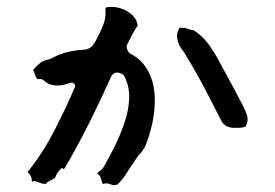

<svg xmlns="http://www.w3.org/2000/svg" viewBox="-20 -547 814 568"><path d="M423 -327Q441 -288 437.5 -232Q434 -176 410 -115Q405 -106 400 -99Q390 -89 382.5 -77Q375 -65 367 -54Q358 -40 349 -26.5Q340 -13 327 -1Q326 -1 325 -0.5Q324 0 323 0L319 1Q314 1 312 0Q310 -1 306 -2Q302 -4 297 -4.5Q292 -5 286 -3H284Q284 -3 283.5 -3.5Q283 -4 283 -5Q281 -9 281 -11Q279 -18 277 -23.5Q275 -29 270 -31Q268 -34 269 -35Q269 -36 271 -38Q283 -45 289 -57Q304 -83 320 -115.5Q336 -148 348 -183Q360 -218 362 -252.5Q364 -287 350 -317Q345 -330 330 -332Q315 -334 308 -319Q275 -245 240.5 -176.5Q206 -108 171 -49Q170 -48 169.5 -47.5Q169 -47 169 -47Q168 -47 167.5 -47.5Q167 -48 166 -48Q165 -50 164.5 -50Q164 -50 164 -50Q161 -50 155 -42Q151 -38 148 -32.5Q145 -27 143 -21L142 -20Q139 -18 135.5 -16.5Q132 -15 129 -13Q125 -11 121.5 -9Q118 -7 117 -4Q116 -3 114 -3Q106 -3 101 -5Q96 -7 93 -8Q89 -10 86 -11Q83 -12 77 -10Q75 -10 74 -11Q74 -11 73.5 -12Q73 -13 74 -14Q75 -17 71.5 -25Q68 -33 63 -36Q63 -36 62.5 -36.5Q62 -37 62 -38Q62 -40 63 -40Q107 -95 140.5 -160Q174 -225 201 -288Q204 -294 199.5 -299Q195 -304 189 -302Q180 -299 170.5 -296.5Q161 -294 150 -294Q133 -294 120 -301Q118 -303 116.5 -304Q115 -305 113 -306Q109 -310 105 -312Q101 -314 93 -313Q93 -313 91 -313Q87 -317 85.5 -321Q84 -325 83 -328Q81 -335 79 -337Q77 -339 79 -341Q84 -348 95 -357.5Q106 -367 119 -370Q129 -372 136 -376Q155 -387 180 -393Q205 -399 229 -400Q250 -402 260 -421Q264 -427 265 -430Q276 -450 285 -472Q294 -494 292 -522Q292 -525 294 -525Q313 -529 333 -523.5Q353 -518 368.5 -505Q384 -492 387 -473V-471Q380 -461 374 -449.5Q368 -438 362 -427Q360 -422 357 -417Q353 -410 356 -401.5Q359 -393 366 -388Q404 -369 423 -327ZM708 -175Q708 -173 707 -173Q698 -169 688 -169H667Q642 -172 633 -193Q614 -231 587.5 -281.5Q561 -332 529 -385Q524 -394 518 -401Q508 -414 504.5 -432Q501 -450 511 -464Q511 -465 513 -465H517Q525 -465 529 -464Q533 -463 538 -461Q546 -458 550 -458H552Q583 -438 602.5 -408.5Q622 -379 639 -346Q643 -339 646.5 -332Q650 -325 654 -318Q664 -300 673.5 -282.5Q683 -265 694 -243L697 -238Q704 -225 710 -208.5Q716 -192 708 -175Z"/></svg>

Font: Slackside One
Style: Regular
Weight: 400
Version: Version 1.000